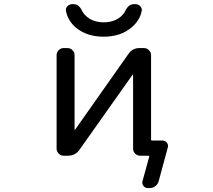

<svg xmlns="http://www.w3.org/2000/svg" viewBox="-20 -782 1040 939"><path d="M592.8 -728.5Q608.4 -761.7 634.8 -761.7H642.6Q656.2 -761.7 666 -751.5Q675.8 -741.2 672.9 -727.5Q663.1 -680.7 623 -647.5Q569.3 -602.5 487.3 -602.5Q405.3 -602.5 351.6 -646.5Q312.5 -679.7 302.7 -727.5Q299.8 -741.2 309.6 -751.5Q319.3 -761.7 334 -761.7H339.8Q366.2 -761.7 381.8 -728.5Q390.6 -710.9 408.2 -697.3Q440.4 -672.9 487.3 -672.9Q534.2 -672.9 566.4 -697.3Q584 -710.9 592.8 -728.5ZM630.9 -416Q630.9 -417 629.9 -417Q628.9 -417 627.9 -416L368.2 -48.8Q347.7 -20.5 312.5 -20.5H291Q277.3 -20.5 267.1 -30.8Q256.8 -41 256.8 -54.7V-511.7Q256.8 -526.4 267.1 -536.6Q277.3 -546.9 291 -546.9H310.5Q324.2 -546.9 334.5 -536.6Q344.7 -526.4 344.7 -511.7V-148.4Q344.7 -147.5 345.7 -147.5Q346.7 -147.5 347.7 -148.4L608.4 -518.6Q627.9 -546.9 662.1 -546.9H683.6Q698.2 -546.9 708.5 -536.6Q718.8 -526.4 718.8 -511.7V-99.6Q718.8 -94.7 722.7 -94.7H775.4Q788.1 -94.7 795.9 -84Q801.8 -77.1 801.8 -68.4Q801.8 -65.4 800.8 -61.5L755.9 104.5Q752 119.1 739.7 128.4Q727.5 137.7 712.9 137.7H703.1Q689.5 137.7 681.6 127.4Q673.8 117.2 676.8 104.5L710 -16.6Q710.9 -20.5 707 -20.5H668H666Q651.4 -20.5 641.1 -30.8Q630.9 -41 630.9 -54.7Z"/></svg>

Font: Rounded-L Mgen+ 2m regular
Style: Regular
Weight: 400
Designer: [Source Han Sans]
Ryoko NISHIZUKA  (kana & ideographs); Paul D. Hunt (Latin, Greek & Cyrillic); Wenlong ZHANG  (bopomofo
Version: Version 1.059.20150602